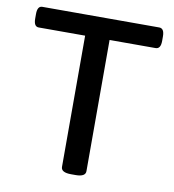

<svg xmlns="http://www.w3.org/2000/svg" viewBox="-80 -770 763 843"><g transform="rotate(10 302.0 -349.0)"><path d="M293 2Q248 2 248 -23V-608H41Q19 -608 19 -644V-664Q19 -700 41 -700H562Q585 -700 585 -664V-644Q585 -608 562 -608H357V-23Q357 2 313 2Z"/></g></svg>

Font: Asap Semi Expanded Medium
Style: Regular
Weight: 500
Width: 6
Designer: Pablo Cosgaya
Foundry: Omnibus-Type
Version: Version 3.001; ttfautohint (v1.8.4.7-5d5b)